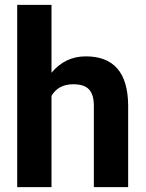

<svg xmlns="http://www.w3.org/2000/svg" viewBox="-20 -770 600 790"><path d="M191.9 -470.7Q248 -538.1 333 -538.1Q504.9 -538.1 507.3 -338.4V0H366.2V-334.5Q366.2 -379.9 346.7 -401.6Q327.1 -423.3 281.7 -423.3Q219.7 -423.3 191.9 -375.5V0H50.8V-750H191.9Z"/></svg>

Font: Vazir FD
Style: Bold-FD
Weight: 700
Designer: Saber Rastikerdar
Foundry: Saber Rastikerdar
Version: Version 30.1.0